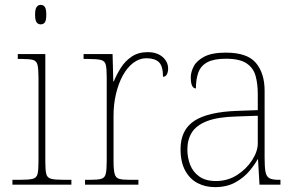

<svg xmlns="http://www.w3.org/2000/svg" viewBox="-20 -758 1222 788"><path d="M31 0V-20H61Q98 -20 114 -24Q130 -28 134 -43.5Q138 -59 138 -94V-438Q138 -475 134 -491.5Q130 -508 115.5 -512Q101 -516 71 -516H53V-536H166V-94Q166 -59 170 -43.5Q174 -28 190.5 -24Q207 -20 243 -20H273V0ZM147 -658Q137 -658 130.5 -666Q124 -674 124 -698Q124 -721 130.5 -729.5Q137 -738 147 -738Q158 -738 164 -729.5Q170 -721 170 -698Q170 -674 164 -666Q158 -658 147 -658Z M329 0V-20H351Q381 -20 395.5 -24Q410 -28 414 -44.5Q418 -61 418 -98V-442Q418 -477 414 -492.5Q410 -508 394 -512Q378 -516 341 -516H323V-536H442L445 -424H447Q459 -453 476.5 -480.5Q494 -508 521 -526Q548 -544 586 -544Q624 -544 647 -524.5Q670 -505 670 -476Q670 -463 665 -453Q660 -443 649 -443Q649 -487 632 -503Q615 -519 581 -519Q552 -519 527 -500Q502 -481 484 -448Q466 -415 456 -372.5Q446 -330 446 -284V-98Q446 -61 450.5 -44.5Q455 -28 469 -24Q483 -20 513 -20H548V0Z M862 10Q823 10 791 -6.5Q759 -23 740 -58Q721 -93 721 -146Q721 -225 777.5 -262Q834 -299 955 -303L1038 -306V-371Q1038 -414 1029 -446.5Q1020 -479 992 -498Q964 -517 907 -517Q858 -517 831 -502.5Q804 -488 794 -460.5Q784 -433 784 -395Q774 -395 768.5 -406Q763 -417 763 -441Q763 -462 775 -485.5Q787 -509 818.5 -525.5Q850 -542 907 -542Q995 -542 1030.5 -499.5Q1066 -457 1066 -386V-110Q1066 -73 1069.5 -53.5Q1073 -34 1085 -27Q1097 -20 1124 -20H1131V0H1045L1039 -104H1037Q1026 -83 1003.5 -56Q981 -29 946 -9.5Q911 10 862 10ZM866 -15Q915 -15 953.5 -40Q992 -65 1015 -101Q1038 -137 1038 -170V-283L952 -280Q874 -278 830 -261Q786 -244 767.5 -214.5Q749 -185 749 -145Q749 -111 760.5 -81.5Q772 -52 798 -33.5Q824 -15 866 -15Z"/></svg>

Font: Noto Serif Gujarati Thin
Style: Regular
Weight: 250
Version: Version 2.102